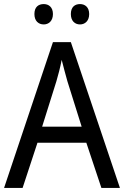

<svg xmlns="http://www.w3.org/2000/svg" viewBox="-20 -923 610 943"><path d="M149 -854C149 -820 169 -803 195 -803C219 -803 240 -820 240 -854C240 -888 219 -903 195 -903C169 -903 149 -889 149 -854ZM328 -854C328 -820 348 -803 373 -803C397 -803 418 -820 418 -854C418 -888 397 -903 373 -903C348 -903 328 -889 328 -854ZM478 0H569L328 -716H240L0 0H91L164 -222H404ZM311 -524 381 -301H187L257 -524C265 -551 276 -592 283 -629C289 -602 305 -547 311 -524Z"/></svg>

Font: Noto Sans Ethiopic SemiCondensed
Style: Regular
Weight: 400
Width: 4
Designer: Monotype Design Team
Foundry: Monotype Imaging Inc.
Version: Version 2.102